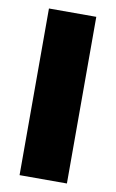

<svg xmlns="http://www.w3.org/2000/svg" viewBox="-76 -682 439 725"><g transform="rotate(10 143.0 -319.5)"><path d="M233.5 0H52V-639H233.5Z"/></g></svg>

Font: Anek Gurmukhi ExtraBold
Style: Regular
Weight: 800
Designer: Sarang Kulkarni (Gurmukhi), Yesha Goshar (Latin)
Foundry: Ek Type
Version: Version 1.003